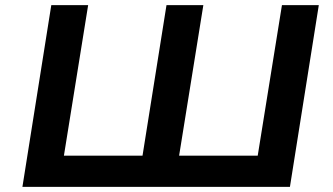

<svg xmlns="http://www.w3.org/2000/svg" viewBox="-20 -725 1292 745"><path d="M67 0 179 -705H322L228 -121H533L626 -705H769L675 -121H980L1074 -705H1217L1105 0Z"/></svg>

Font: Nunito Sans 7pt SemiExpanded
Style: Bold Italic
Weight: 700
Width: 6
Italic angle: -9°
Designer: Vernon Adams
Foundry: Vernon Adams
Version: Version 3.101;gftools[0.9.27]